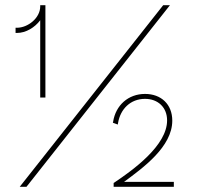

<svg xmlns="http://www.w3.org/2000/svg" viewBox="-20 -720 770 740"><path d="M135 -344H155V-700H135V-695C135 -651 88 -613 45 -613H40V-593H45C80 -593 114 -614 135 -642ZM56 0H82L635 -700H609ZM418 0H650V-19H458C531 -73 644 -154 644 -255C644 -318 601 -358 539 -358C474 -358 426 -314 416 -251L415 -247L434 -240L435 -246C444 -300 483 -339 539 -339C589 -339 624 -306 624 -256C624 -159 493 -65 420 -16L418 -15Z"/></svg>

Font: Fixel Text Thin
Style: Regular
Weight: 100
Width: 4
Designer: AlfaBravo + MacPaw
Foundry: Kyrylo Tkachov, Marchela Mozhyna, Serhii Makarenko, Maria Weinstein, Zakhar Kryvoshyya
Version: Version 1.211